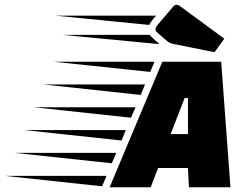

<svg xmlns="http://www.w3.org/2000/svg" viewBox="-270 -789 1048 809"><path d="M526 0 522 -81H396L365 0H192L414 -529H662L701 0ZM522 -224V-376H508L449 -224ZM160 -4 -250 -48H179ZM201 -101 -209 -145H220ZM242 -197 -168 -241H260ZM282 -293 -127 -337H301ZM323 -389 -86 -433H341ZM363 -486 -45 -529H381ZM389 -655Q385 -659 385 -666Q385 -673 394 -684L457 -758Q466 -769 473 -769Q480 -769 486 -765L675 -626L634 -569L460 -604Q444 -607 434 -616ZM359 -684 -36 -723H388Q385 -719 378 -712Q365 -697 359 -684ZM402 -603 -6 -642H361Q367 -633 402 -603Z"/></svg>

Font: Faster One
Style: Regular
Weight: 400
Designer: Eduardo Rodriguez Tunni
Foundry: Eduardo Rodriguez Tunni
Version: Version 1.002